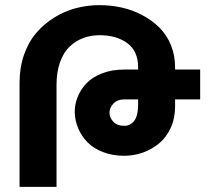

<svg xmlns="http://www.w3.org/2000/svg" viewBox="-20 -728 823 748"><path d="M200.2 0H56.2V-405.8Q56.2 -464.8 73.7 -514.9Q91.3 -564.9 121.6 -600.1Q151.9 -635.3 191.7 -659.9Q231.4 -684.6 276.1 -696.3Q320.8 -708 367.2 -708Q412.1 -708 454.6 -698.5Q497.1 -689 534.9 -668.7Q572.8 -648.4 601.1 -620.4Q629.4 -592.3 645.8 -552.5Q662.1 -512.7 662.1 -465.8V-457H759.8V-340.8H662.1V-313Q662.1 -267.1 645 -229.7Q627.9 -192.4 599.6 -169.2Q571.3 -146 536.4 -133.5Q501.5 -121.1 463.9 -121.1Q418.5 -121.1 381.3 -135.5Q344.2 -149.9 321 -173.6Q297.9 -197.3 284.9 -227.5Q272 -257.8 271.2 -289.1Q270.5 -320.3 282.7 -350.6Q294.9 -380.9 317.9 -404.5Q340.8 -428.2 378.7 -442.6Q416.5 -457 463.9 -457H518.1V-465.8Q518.1 -528.8 476.1 -559.8Q434.1 -590.8 368.2 -590.8Q334 -590.8 304.9 -580.1Q275.9 -569.3 252 -547.1Q228 -524.9 214.1 -486.3Q200.2 -447.8 200.2 -397ZM463.9 -237.8Q487.8 -237.8 502.9 -257.3Q518.1 -276.9 518.1 -321.8V-340.8H463.9Q437.5 -340.8 422.1 -324.7Q406.7 -308.6 406.5 -289.3Q406.2 -270 421.4 -253.9Q436.5 -237.8 463.9 -237.8Z"/></svg>

Font: LT Superior
Style: Bold
Weight: 400
Designer: Daniel Lyons
Foundry: LyonsType
Version: Version 1.000